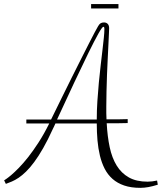

<svg xmlns="http://www.w3.org/2000/svg" viewBox="-80 -778 780 925"><path d="M46.9 -202.1H166Q191.9 -254.9 217.3 -306.6Q242.7 -358.4 266.4 -405.8Q290 -453.1 311 -494.6Q332 -536.1 348.4 -568.4Q364.7 -600.6 376.2 -622.1Q387.7 -643.6 392.1 -650.9Q397.9 -661.6 404.5 -665.8Q411.1 -669.9 420.9 -669.9Q432.1 -669.9 439 -662.8Q445.8 -655.8 445.8 -642.1Q445.8 -636.7 444.8 -616.2Q443.8 -595.7 442.4 -564.9Q440.9 -534.2 439 -496.1Q437 -458 435.5 -417.7Q434.1 -377.4 433.1 -337.6Q432.1 -297.9 432.1 -264.2Q432.1 -248.5 432.1 -232.9Q432.1 -217.3 433.1 -203.1Q463.9 -203.1 491 -203.1Q518.1 -203.1 535.2 -204.1V-185.1Q508.8 -184.1 483.9 -184.1Q459 -184.1 434.1 -184.1Q437.5 -120.6 448.5 -68.8Q459.5 -17.1 482.2 19.8Q504.9 56.6 541 76.9Q577.1 97.2 630.9 97.2Q652.3 97.2 676.8 91.8L680.2 111.8Q655.3 119.6 635 123.3Q614.7 127 596.2 127Q551.3 127 518.3 115.7Q485.4 104.5 462.2 84Q439 63.5 424.3 34.9Q409.7 6.3 401.4 -28.1Q393.1 -62.5 389.6 -101.8Q386.2 -141.1 386.2 -183.1H187Q184.1 -176.3 181.2 -170.2Q178.2 -164.1 174.8 -157.2Q150.4 -103.5 127.9 -64.2Q105.5 -24.9 84.7 2.9Q64 30.8 45.4 48.8Q26.9 66.9 9.8 78.4Q-7.3 89.8 -22.7 96.4Q-38.1 103 -51.8 107.9L-60.1 90.8Q-60.1 90.8 -50.8 84.7Q-41.5 78.6 -25.9 65.4Q-10.3 52.2 10.7 30.8Q31.7 9.3 55.7 -21Q79.6 -51.3 105.7 -91.6Q131.8 -131.8 157.2 -183.1H46.9ZM418 -648.9Q412.6 -648.9 394 -616Q375.5 -583 346.4 -523.9Q317.4 -464.8 278.8 -382.8Q240.2 -300.8 194.8 -202.1H386.2Q386.2 -246.6 389.2 -291.7Q392.1 -336.9 396.2 -380.1Q400.4 -423.3 405 -463.1Q409.7 -502.9 413.6 -536.4Q417.5 -569.8 420.2 -595.7Q422.9 -621.6 422.9 -637.2Q422.9 -644.5 421.6 -646.7Q420.4 -648.9 418 -648.9ZM358.9 -737.3V-758.3H490.7V-737.3Z"/></svg>

Font: Clicker Script
Style: Regular
Weight: 400
Designer: Astigmatic (AOETI)
Foundry: Astigmatic (AOETI)
Version: Version 1.000